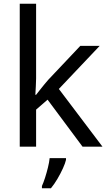

<svg xmlns="http://www.w3.org/2000/svg" viewBox="-20 -780 574 1021"><path d="M172 -363Q172 -347 170.5 -321Q169 -295 168 -276H172Q178 -284 190 -299Q202 -314 214.5 -329.5Q227 -345 236 -355L407 -536H510L293 -307L525 0H419L233 -250L172 -197V0H85V-760H172ZM331 70Q327 88 314.5 115.5Q302 143 285.5 171Q269 199 251 221H203V209Q211 192 219.5 165.5Q228 139 235 110.5Q242 82 244 61H331Z"/></svg>

Font: Noto Sans Tifinagh Hawad
Style: Regular
Weight: 400
Designer: JamraPatel
Foundry: JamraPatel LLC
Version: Version 2.006; ttfautohint (v1.8.4.7-5d5b)